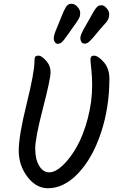

<svg xmlns="http://www.w3.org/2000/svg" viewBox="-20 -1016 632 1025"><path d="M452 -790Q442 -783 431.5 -783Q421 -783 415 -791.5Q409 -800 409 -814.5Q409 -829 429.5 -865Q450 -901 456.5 -912.5Q463 -924 466.5 -930.5Q470 -937 475 -945.5Q480 -954 483 -959Q486 -964 490 -969.5Q494 -975 497 -978Q500 -981 504 -984Q510 -988 523 -988Q536 -988 549.5 -972Q563 -956 563 -940.5Q563 -925 558 -914.5Q553 -904 548 -898Q543 -892 528.5 -876Q514 -860 508 -852.5Q502 -845 494 -835.5Q486 -826 482 -821Q478 -816 471.5 -809Q465 -802 461 -798Q457 -794 452 -790ZM306.5 -923.5Q320 -958 331 -977Q342 -996 360.5 -996Q379 -996 393.5 -979.5Q408 -963 408 -949Q408 -935 406 -928.5Q404 -922 399 -913.5Q394 -905 390 -899Q386 -893 376.5 -880Q367 -867 343 -832.5Q319 -798 309 -790Q299 -782 289 -782Q279 -782 273 -791Q267 -800 267 -809.5Q267 -819 269.5 -828.5Q272 -838 275 -846Q278 -854 285.5 -871.5Q293 -889 306.5 -923.5ZM472 -562Q472 -604 467.5 -646Q463 -688 463 -698Q463 -719 481 -719Q504 -719 534 -684.5Q564 -650 564 -596Q564 -442 519 -307Q474 -172 398 -91.5Q322 -11 236 -11Q173 -11 126.5 -72Q80 -133 80 -212Q80 -291 122 -460.5Q164 -630 164 -689Q164 -706 168 -712.5Q172 -719 186.5 -719Q201 -719 225.5 -692.5Q250 -666 250 -630.5Q250 -595 209 -437Q168 -279 168 -222.5Q168 -166 189 -131Q210 -96 243 -96Q276 -96 316 -134Q356 -172 390.5 -233.5Q425 -295 448.5 -383.5Q472 -472 472 -562Z"/></svg>

Font: Kalam
Style: Regular
Weight: 400
Designer: Lipi Raval (Devanagari and Latin), Jonny Pinhorn (Latin)
Foundry: Indian Type Foundry
Version: Version 2.001;PS 1.0;hotconv 1.0.79;makeotf.lib2.5.61930; tt